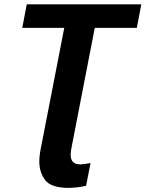

<svg xmlns="http://www.w3.org/2000/svg" viewBox="-20 -679 687 906"><path d="M427.2 -547.4 316.9 20.5Q313.5 38.1 313.5 50.8Q313.5 74.7 324.7 85.7Q335.9 96.7 359.9 96.7Q374 96.7 407.2 90.3L386.2 197.8Q340.3 207.5 303.7 207.5Q220.7 207.5 193.1 170.7Q165.5 133.8 165.5 84Q165.5 56.2 172.4 22L283.2 -547.4H85L106.4 -658.7H647L625.5 -547.4Z"/></svg>

Font: Cousine
Style: Bold Italic
Weight: 700
Italic angle: -12°
Monospace: yes
Designer: Steve Matteson
Foundry: Ascender Corporation
Version: Version 1.20